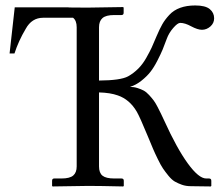

<svg xmlns="http://www.w3.org/2000/svg" viewBox="-20 -672 793 693"><path d="M740.7 1 668.5 0Q651.4 0 636.7 -5.1Q622.1 -10.3 610.8 -16.8Q599.6 -23.4 587.9 -37.8Q576.2 -52.2 568.4 -63.7Q560.5 -75.2 549.6 -97.7Q538.6 -120.1 532.2 -135.3Q525.9 -150.4 513.7 -179.7Q484.9 -249.5 473.6 -269Q447.8 -313 405.3 -327.6Q377.9 -337.4 337.4 -338.4V-71.3Q337.4 -47.9 350.1 -37.8Q362.8 -27.8 392.1 -27.8H418.5Q426.8 -27.8 426.8 -19.5V-1L424.8 1Q337.9 -1 298.8 -1L169.9 1L168 -1V-19.5Q168 -27.8 175.8 -27.8H202.1Q231.9 -27.8 244.4 -38.6Q256.8 -49.3 256.8 -71.3V-573.7Q256.8 -597.7 243.7 -607.9H135.7Q94.7 -607.9 72.8 -567.9Q46.9 -524.4 32.2 -479H14.6L33.2 -645.5H169.9H227.5L228 -645Q272.9 -644.5 295.4 -644.5L424.3 -646.5L426.3 -644.5V-626Q426.3 -617.7 418.5 -617.7H392.1Q362.3 -617.7 349.9 -606.7Q337.4 -595.7 337.4 -573.7V-381.3Q415.5 -381.8 442.4 -396.5Q462.4 -407.7 478.8 -424.1Q495.1 -440.4 508.1 -463.4Q521 -486.3 527.6 -500.7Q534.2 -515.1 545.4 -542Q556.2 -567.4 565.7 -584.2Q575.2 -601.1 591.1 -618.2Q606.9 -635.3 630.4 -643.8Q653.8 -652.3 684.6 -652.3Q721.2 -652.3 737.1 -639.2Q752.9 -626 752.9 -606Q752.9 -588.4 739.3 -576.4Q725.6 -564.5 709 -564.5Q693.4 -564.5 669.9 -577.1Q647.5 -589.4 630.4 -589.4Q621.1 -589.4 605.2 -571Q589.4 -552.7 582 -532.2Q573.2 -508.3 567.1 -493.4Q561 -478.5 548.3 -453.6Q535.6 -428.7 522.9 -412.6Q510.3 -396.5 490.7 -380.9Q471.2 -365.2 449.2 -358.4Q463.4 -358.4 476.3 -354.2Q489.3 -350.1 498.8 -345Q508.3 -339.8 518.3 -328.9Q528.3 -317.9 534.4 -309.8Q540.5 -301.8 548.8 -285.9Q557.1 -270 561 -261.7Q564.9 -253.4 573.2 -235.8Q618.2 -136.7 657.7 -82.3Q697.3 -27.8 724.1 -27.8H734.4Q742.7 -27.8 742.7 -19.5V-1Z"/></svg>

Font: Libertinage
Style: f
Weight: 400
Designer: OSP
Foundry: OSP
Version: Version 1.0; 2008; OFL relea